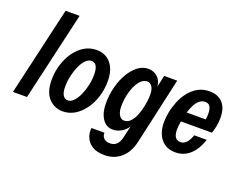

<svg xmlns="http://www.w3.org/2000/svg" viewBox="-146 -986 1847 1467"><g transform="rotate(20 777.5 -252.5)"><path d="M-8 0 158 -720H272L106 0Z M399 10Q330 10 284 -40Q238 -90 238 -189Q238 -254 256.5 -313.5Q275 -373 308 -419.5Q341 -466 386 -493Q431 -520 485 -520Q558 -520 601.5 -468Q645 -416 645 -324Q645 -258 626.5 -198Q608 -138 574 -91Q540 -44 495.5 -17Q451 10 399 10ZM407 -82Q431 -82 453.5 -105Q476 -128 493 -165.5Q510 -203 520 -247.5Q530 -292 530 -335Q530 -428 476 -428Q451 -428 429 -405.5Q407 -383 390 -345.5Q373 -308 363 -263.5Q353 -219 353 -175Q353 -128 367.5 -105Q382 -82 407 -82Z M814 215Q750 215 712.5 191Q675 167 660 130Q645 93 650 54H756Q754 80 771 98Q788 116 822 116Q886 116 904 40L927 -59Q905 -26 873 -8Q841 10 806 10Q751 10 720 -38Q689 -86 689 -162Q689 -232 706 -296.5Q723 -361 753 -411.5Q783 -462 822 -491Q861 -520 905 -520Q948 -520 979.5 -492.5Q1011 -465 1015 -416L1036 -510H1142L1021 31Q1001 120 946 167.5Q891 215 814 215ZM864 -84Q891 -84 911 -103Q931 -122 945 -151.5Q959 -181 968 -215.5Q977 -250 981 -281.5Q985 -313 985 -335Q985 -381 969.5 -403.5Q954 -426 929 -426Q895 -426 867.5 -390.5Q840 -355 823.5 -298.5Q807 -242 807 -179Q807 -137 822.5 -110.5Q838 -84 864 -84Z M1315 10Q1240 10 1197.5 -41Q1155 -92 1155 -179Q1155 -217 1164 -262Q1173 -307 1191.5 -352Q1210 -397 1239.5 -434.5Q1269 -472 1309.5 -495Q1350 -518 1404 -518Q1473 -518 1511.5 -476Q1550 -434 1550 -354Q1550 -320 1543 -285Q1536 -250 1527 -227H1275Q1271 -206 1269.5 -188Q1268 -170 1268 -158Q1268 -77 1325 -77Q1378 -77 1407 -162H1509Q1481 -79 1432 -34.5Q1383 10 1315 10ZM1399 -431Q1373 -431 1352.5 -413.5Q1332 -396 1317.5 -367.5Q1303 -339 1293 -306H1448Q1453 -335 1451.5 -364Q1450 -393 1438.5 -412Q1427 -431 1399 -431Z"/></g></svg>

Font: Instrument Sans Condensed SemiBold Italic
Style: Regular
Weight: 600
Width: 3
Italic angle: -13°
Designer: Rodrigo Fuenzalida
Foundry: fragTYPE
Version: Version 1.000; ttfautohint (v1.8.4.7-5d5b);gftools[0.9.28]